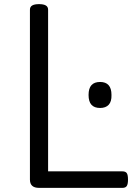

<svg xmlns="http://www.w3.org/2000/svg" viewBox="-20 -910 665 930"><path d="M169 0Q125 0 125 -40V-863Q125 -877 136 -883.5Q147 -890 169 -890Q191 -890 202 -883.5Q213 -877 213 -863V-80H573Q588 -80 594 -71.5Q600 -63 600 -40Q600 -18 594 -9Q588 0 573 0ZM465 -387Q437 -387 423 -402.5Q409 -418 409 -450Q409 -482 423 -497.5Q437 -513 465 -513Q492 -513 506 -497.5Q520 -482 520 -450Q521 -418 506.5 -402.5Q492 -387 465 -387Z"/></svg>

Font: Playwrite AT
Style: Regular
Weight: 400
Designer: Veronika Burian, José Scaglione
Foundry: TypeTogether
Version: Version 1.002